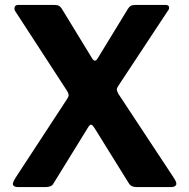

<svg xmlns="http://www.w3.org/2000/svg" viewBox="-20 -762 769 782"><path d="M687 -39Q702 -17 697 -8.5Q692 0 676 0H537Q514 0 505 -15L364 -242Q356 -254 351 -254.5Q346 -255 338 -242L198 -15Q194 -7 185.5 -3.5Q177 0 165 0H54Q38 0 33.5 -8Q29 -16 44 -39L254 -360Q260 -369 259.5 -375.5Q259 -382 253 -392L43 -715Q37 -723 39.5 -732.5Q42 -742 55 -742H201Q214 -742 220.5 -738Q227 -734 232 -726L356 -523Q361 -515 366.5 -515Q372 -515 377 -523L501 -726Q506 -734 512.5 -738Q519 -742 531 -742H653Q667 -742 668.5 -733.5Q670 -725 663 -717L461 -411Q455 -402 456 -396Q457 -390 462 -380L687 -39Z"/></svg>

Font: Libre Franklin Thin
Style: Bold
Weight: 700
Version: Version 3.000